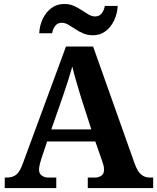

<svg xmlns="http://www.w3.org/2000/svg" viewBox="-20 -949 793 969"><path d="M4 0V-53H16Q43 -53 61.5 -67Q80 -81 96 -126L313 -714H450L659 -125Q674 -83 692.5 -68Q711 -53 735 -53H753V0H423V-53H462Q477 -53 491 -62Q505 -71 505 -92Q505 -104 502 -115.5Q499 -127 496 -135L461 -235H218L189 -149Q185 -137 181 -120.5Q177 -104 177 -92Q177 -73 191 -63Q205 -53 222 -53H264V0ZM239 -296H441L388 -460Q378 -494 365.5 -536Q353 -578 345 -613Q336 -581 323 -540.5Q310 -500 298 -465ZM449 -771Q422 -771 400 -780.5Q378 -790 359.5 -802.5Q341 -815 324.5 -824.5Q308 -834 292 -834Q270 -834 258 -817.5Q246 -801 243 -781H178Q180 -822 196.5 -855.5Q213 -889 240.5 -909Q268 -929 304 -929Q331 -929 352.5 -919.5Q374 -910 392.5 -897.5Q411 -885 427.5 -875.5Q444 -866 460 -866Q482 -866 494 -882.5Q506 -899 509 -919H574Q572 -879 555.5 -845Q539 -811 512 -791Q485 -771 449 -771Z"/></svg>

Font: Noto Serif Bengali
Style: Bold
Weight: 700
Designer: Juan Bruce, Universal Thirst, Indian Type Foundry and the Monotype Design Team.
Foundry: Monotype Imaging Inc.
Version: Version 2.003; ttfautohint (v1.8.4.7-5d5b)